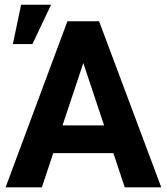

<svg xmlns="http://www.w3.org/2000/svg" viewBox="-20 -802 713 822"><path d="M354 -584 159.2 0H3.9L268.6 -710.9H367.2ZM514.2 0 319.3 -584 304.2 -710.9H404.3L670.4 0ZM507.8 -265.1V-146.5H128.9V-265.1ZM35.2 -613.3 70.3 -781.7H198.7L118.7 -613.3Z"/></svg>

Font: RobotoDEMO
Style: Regular
Weight: 400
Designer: Christian Robertson
Foundry: Google
Version: Version 2.136